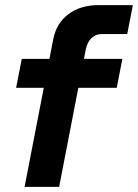

<svg xmlns="http://www.w3.org/2000/svg" viewBox="-20 -730 539 750"><path d="M188 -577 173 -500H65L43 -387H151L76 0H211L286 -387H436L458 -500H308L315 -537C323 -575 346 -597 377 -597H477L499 -710H364C271 -710 204 -660 188 -577Z"/></svg>

Font: Uncut Sans
Style: Bold Italic
Weight: 700
Italic angle: -11°
Designer: Kasper Nordkvist
Foundry: UNCUT.wtf
Version: Version 1.304;Glyphs 3.2 (3246)